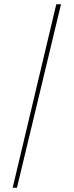

<svg xmlns="http://www.w3.org/2000/svg" viewBox="-20 -759 343 894"><path d="M39 115 242 -739H264L59 115Z"/></svg>

Font: Cantarell Thin
Style: Regular
Weight: 100
Designer: Dave Crossland, Nikolaus Waxweiler, Florian Fecher, Jacques Le Bailly, Eben Sorkin, Alexei Vanyashin, Alexios Zavras, Em
Version: Version 0.303